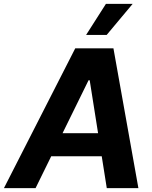

<svg xmlns="http://www.w3.org/2000/svg" viewBox="-58 -979 793 999"><path d="M127 0H-37.6L333.5 -727.5H532.2L662.1 0H497.6L408.7 -561.5H402.8ZM164.6 -286.1H553.7L533.2 -166H143.6ZM390.1 -797.4 493.2 -959H632.3L497.1 -797.4Z"/></svg>

Font: Inter Tight
Style: Bold Italic
Weight: 700
Italic angle: -9.39999°
Designer: Rasmus Andersson
Foundry: rsms
Version: Version 3.004